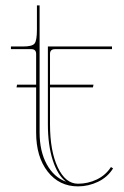

<svg xmlns="http://www.w3.org/2000/svg" viewBox="-20 -680 455 703"><path d="M390.1 -509.8V-500H181.2Q163.1 -500 163.1 -482.4V-370.1H322.3L320.3 -359.9H163.1V-225.1Q163.1 -127.4 191.4 -67.4Q219.7 -7.3 265.6 -7.3Q301.8 -7.3 334.5 -22.9Q367.2 -38.6 386.2 -68.4L394 -63.5Q374 -31.2 338.9 -14.4Q303.7 2.4 265.6 2.4Q196.8 2.4 154.5 -51.8Q112.3 -106 112.3 -194.8V-359.9H40.5L42.5 -370.1H112.3V-482.4Q112.3 -500 94.7 -500H20V-509.8H64.9Q97.7 -509.8 106.4 -520.5Q115.2 -531.2 115.2 -571.3V-660.2H125V-194.8Q125 -126.5 151.1 -78.6Q177.2 -30.8 222.2 -14.6Q190.9 -38.1 173.1 -93.5Q155.3 -148.9 155.3 -225.1V-509.8Z"/></svg>

Font: ZnikomitNo25
Style: Regular
Weight: 100
Designer: gluk
Foundry: gluk
Version: Version 0.56